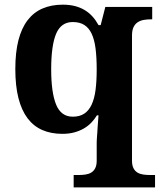

<svg xmlns="http://www.w3.org/2000/svg" viewBox="-20 -566 688 826"><path d="M296.9 240.2V187H314.9Q331.5 187 346.2 185.1Q360.8 183.1 371.8 176.8Q382.8 170.4 389.4 158Q396 145.5 396 125V51.8Q396 47.4 396.2 40Q396.5 32.7 397.2 23.2Q397.9 13.7 398.7 3.2Q399.4 -7.3 399.9 -17.6Q401.9 -41.5 403.8 -69.8H397Q386.7 -52.7 372.6 -38.1Q358.4 -23.4 340.1 -12.9Q321.8 -2.4 299.1 3.7Q276.4 9.8 248 9.8Q199.7 9.8 162.1 -6.6Q124.5 -22.9 98.6 -57.1Q72.8 -91.3 59.3 -144Q45.9 -196.8 45.9 -269Q45.9 -340.8 59.3 -393.1Q72.8 -445.3 98.9 -479.2Q125 -513.2 163.1 -529.5Q201.2 -545.9 250 -545.9Q279.3 -545.9 302.7 -539.8Q326.2 -533.7 345 -522.2Q363.8 -510.7 378.2 -494.6Q392.6 -478.5 403.8 -458H413.1L433.1 -536.1H634.8V-482.9H630.9Q614.3 -482.9 599.4 -480.5Q584.5 -478 573 -470.7Q561.5 -463.4 554.7 -449.7Q547.9 -436 547.9 -413.1V125Q547.9 145.5 554.4 158Q561 170.4 572 176.8Q583 183.1 597.7 185.1Q612.3 187 628.9 187H647V240.2ZM293 -471.2Q242.7 -471.2 221.4 -420.7Q200.2 -370.1 200.2 -268.1Q200.2 -168 221.4 -116Q242.7 -64 293 -64Q322.8 -64 342.5 -77.1Q362.3 -90.3 374.3 -116Q386.2 -141.6 391.1 -179.4Q396 -217.3 396 -267.1Q396 -318.8 391.1 -357.2Q386.2 -395.5 374.3 -420.9Q362.3 -446.3 342.5 -458.7Q322.8 -471.2 293 -471.2Z"/></svg>

Font: Droids
Style: b
Weight: 700
Foundry: Ascender Corporation
Version: Version 1.00 build 113